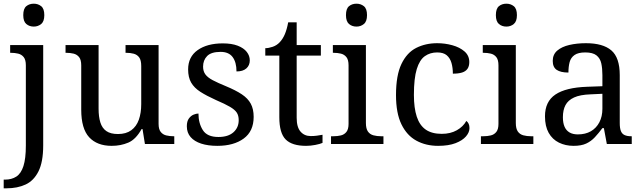

<svg xmlns="http://www.w3.org/2000/svg" viewBox="-32 -780 3485 1040"><path d="M-12 240V193H-5Q31 193 56.5 176.5Q82 160 95 119.5Q108 79 108 9V-426Q108 -456 96.5 -470.5Q85 -485 66.5 -489.5Q48 -494 26 -494H23V-536H202V8Q202 97 176.5 148Q151 199 106.5 219.5Q62 240 4 240ZM151 -636Q127 -636 110.5 -650Q94 -664 94 -698Q94 -733 110.5 -746.5Q127 -760 151 -760Q174 -760 191 -746.5Q208 -733 208 -698Q208 -664 191 -650Q174 -636 151 -636Z M573 10Q494 10 451 -36.5Q408 -83 408 -186V-426Q408 -456 396.5 -470.5Q385 -485 366.5 -489.5Q348 -494 326 -494H323V-536H502V-191Q502 -148 511.5 -117Q521 -86 544 -70Q567 -54 607 -54Q651 -54 679 -74.5Q707 -95 720 -131.5Q733 -168 733 -216V-422Q733 -454 722 -469Q711 -484 692.5 -489Q674 -494 651 -494H648V-536H827V-109Q827 -80 838.5 -65.5Q850 -51 868.5 -46.5Q887 -42 909 -42H912V0H753L740 -81H735Q704 -25 663 -7.5Q622 10 573 10Z M1145 10Q1095 10 1058 -2Q1021 -14 1000.5 -37.5Q980 -61 980 -96Q980 -123 991 -138Q1002 -153 1016.5 -159Q1031 -165 1043 -165Q1043 -113 1066.5 -75.5Q1090 -38 1151 -38Q1204 -38 1232.5 -63.5Q1261 -89 1261 -129Q1261 -154 1250.5 -170Q1240 -186 1213.5 -201.5Q1187 -217 1138 -238Q1087 -261 1053.5 -282.5Q1020 -304 1003.5 -332.5Q987 -361 987 -404Q987 -472 1038.5 -508.5Q1090 -545 1175 -545Q1223 -545 1255.5 -532.5Q1288 -520 1304.5 -499Q1321 -478 1321 -453Q1321 -426 1302.5 -409.5Q1284 -393 1249 -393Q1249 -443 1228 -471Q1207 -499 1163 -499Q1112 -499 1090 -476.5Q1068 -454 1068 -419Q1068 -394 1080.5 -377Q1093 -360 1120.5 -345.5Q1148 -331 1192 -313Q1245 -291 1278 -269Q1311 -247 1326.5 -218Q1342 -189 1342 -147Q1342 -69 1288 -29.5Q1234 10 1145 10Z M1626 10Q1550 10 1515.5 -24.5Q1481 -59 1481 -145V-479H1405V-519Q1423 -519 1445 -526.5Q1467 -534 1483 -551Q1500 -569 1511 -595Q1522 -621 1529 -659H1575V-536H1706V-479H1575V-142Q1575 -91 1596 -67Q1617 -43 1651 -43Q1669 -43 1684 -45Q1699 -47 1715 -50V-6Q1702 0 1676 5Q1650 10 1626 10Z M1761 0V-42H1774Q1796 -42 1814.5 -46.5Q1833 -51 1844.5 -65.5Q1856 -80 1856 -109V-426Q1856 -456 1844.5 -470.5Q1833 -485 1814.5 -489.5Q1796 -494 1774 -494H1771V-536H1950V-114Q1950 -83 1961 -67.5Q1972 -52 1991 -47Q2010 -42 2032 -42H2045V0ZM1899 -636Q1875 -636 1858.5 -650Q1842 -664 1842 -698Q1842 -733 1858.5 -746.5Q1875 -760 1899 -760Q1922 -760 1939 -746.5Q1956 -733 1956 -698Q1956 -664 1939 -650Q1922 -636 1899 -636Z M2341 10Q2275 10 2223.5 -18Q2172 -46 2142.5 -106.5Q2113 -167 2113 -265Q2113 -372 2142.5 -433.5Q2172 -495 2222.5 -520.5Q2273 -546 2336 -546Q2378 -546 2418 -535Q2458 -524 2484 -501.5Q2510 -479 2510 -444Q2510 -421 2500 -407Q2490 -393 2470.5 -387Q2451 -381 2421 -381Q2421 -413 2413.5 -439Q2406 -465 2388 -480.5Q2370 -496 2336 -496Q2298 -496 2269.5 -476Q2241 -456 2225.5 -406Q2210 -356 2210 -266Q2210 -195 2225.5 -148Q2241 -101 2274 -78Q2307 -55 2361 -55Q2408 -55 2442.5 -74.5Q2477 -94 2494 -125Q2502 -119 2506.5 -109.5Q2511 -100 2511 -86Q2511 -63 2492 -41Q2473 -19 2435.5 -4.5Q2398 10 2341 10Z M2573 0V-42H2586Q2608 -42 2626.5 -46.5Q2645 -51 2656.5 -65.5Q2668 -80 2668 -109V-426Q2668 -456 2656.5 -470.5Q2645 -485 2626.5 -489.5Q2608 -494 2586 -494H2583V-536H2762V-114Q2762 -83 2773 -67.5Q2784 -52 2803 -47Q2822 -42 2844 -42H2857V0ZM2711 -636Q2687 -636 2670.5 -650Q2654 -664 2654 -698Q2654 -733 2670.5 -746.5Q2687 -760 2711 -760Q2734 -760 2751 -746.5Q2768 -733 2768 -698Q2768 -664 2751 -650Q2734 -636 2711 -636Z M3075 10Q3031 10 2995.5 -7.5Q2960 -25 2940 -60.5Q2920 -96 2920 -150Q2920 -230 2976.5 -268Q3033 -306 3148 -310L3231 -313V-373Q3231 -409 3225 -436.5Q3219 -464 3199 -480Q3179 -496 3138 -496Q3100 -496 3080 -482Q3060 -468 3053.5 -443.5Q3047 -419 3047 -387Q3005 -387 2983.5 -401.5Q2962 -416 2962 -450Q2962 -485 2986.5 -506Q3011 -527 3052 -536.5Q3093 -546 3142 -546Q3234 -546 3279.5 -507Q3325 -468 3325 -373V-114Q3325 -86 3331 -70.5Q3337 -55 3351 -48.5Q3365 -42 3387 -42H3390V0H3255L3239 -86H3231Q3210 -58 3190 -36.5Q3170 -15 3143.5 -2.5Q3117 10 3075 10ZM3098 -52Q3139 -52 3168.5 -69Q3198 -86 3214.5 -117.5Q3231 -149 3231 -191V-272L3167 -269Q3110 -267 3077.5 -252Q3045 -237 3031 -210.5Q3017 -184 3017 -145Q3017 -114 3026 -93.5Q3035 -73 3053 -62.5Q3071 -52 3098 -52Z"/></svg>

Font: Noto Serif Tibetan
Style: Regular
Weight: 400
Designer: Monotype Design Team
Foundry: Monotype Imaging Inc.
Version: Version 2.103